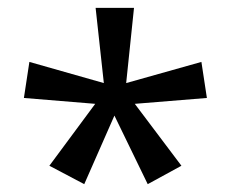

<svg xmlns="http://www.w3.org/2000/svg" viewBox="-20 -780 591 490"><path d="M322 -760 302 -568 494 -622 508 -530 324 -515 443 -357 357 -310 272 -485 195 -310 106 -357 223 -515 41 -530 55 -622 245 -568 224 -760Z"/></svg>

Font: Noto Sans Tamil Supplement
Style: Regular
Weight: 400
Designer: Ek Type
Foundry: Ek Type
Version: Version 2.001; ttfautohint (v1.8.4.7-5d5b)